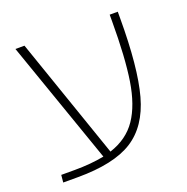

<svg xmlns="http://www.w3.org/2000/svg" viewBox="-106 -659 738 758"><g transform="rotate(-20 263.5 -280.0)"><path d="M467 -560V-534Q467 -326 436 -213Q405 -100 326 -50Q247 0 95 0H34L37 -31H94Q161 -31 218 -42L37 -560H75L251 -51Q325 -75 364 -132.5Q403 -190 418 -285Q433 -380 433 -534V-560Z"/></g></svg>

Font: FiraGO UltraLight
Style: Regular
Weight: 200
Designer: bBox Type
Foundry: bBox Type GmbH
Version: Version 1.001